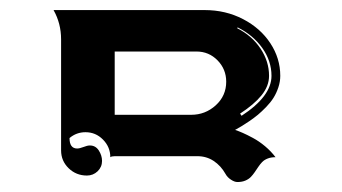

<svg xmlns="http://www.w3.org/2000/svg" viewBox="-20 -489 685 385"><path d="M87.4 -468.8H390.6Q432.4 -468.8 467.3 -450.7Q502.2 -432.6 522.1 -402.3Q542 -372.1 542 -336.9Q542 -325.2 538.1 -313.6Q534.2 -302 528.4 -292.8Q522.7 -283.7 513.7 -274.4Q504.6 -265.1 497.2 -258.9Q489.7 -252.7 479.6 -245.8Q469.5 -239 464.1 -235.8Q458.7 -232.7 451.4 -228.5Q458.7 -226.1 466.8 -222.5Q474.9 -219 487.2 -212.4Q499.5 -205.8 511.6 -195.7Q523.7 -185.5 532.5 -173.8Q523.4 -173.8 516.7 -171.1Q510 -168.5 505.7 -164.1Q501.5 -159.7 497.9 -154.3Q494.4 -148.9 490.7 -143.7Q487.1 -138.4 482.8 -134Q478.5 -129.6 471.8 -126.8Q465.1 -124 456.1 -124Q450.2 -124 443 -128.8Q435.8 -133.5 432.1 -140.4Q422.9 -156.7 408.4 -166.3Q394 -175.8 376 -175.8H210Q203.9 -175.8 201.2 -173.8Q201.2 -194.3 186.5 -209.1Q171.9 -223.9 151.4 -223.9Q133.3 -223.9 119.4 -212.2Q119.4 -191.4 134.5 -191.2Q139.6 -191.2 147.3 -194.2Q155 -197.3 160.2 -197.3Q171.6 -197.3 178.1 -187.3Q184.6 -177.2 184.6 -166.3Q184.6 -154.1 175.7 -145.5Q166.7 -137 154.3 -137Q132.8 -137 117.7 -151.6Q102.5 -166.3 102.5 -187.5V-410.2Q102.5 -441.9 87.4 -468.8ZM210 -258.8H363.3Q391.6 -258.8 412.6 -277.8Q433.6 -296.9 433.6 -325.2Q433.6 -350.1 416.3 -367.9Q398.9 -385.7 374 -385.7H210ZM455.6 -432.4Q485.1 -417.5 502.3 -391.7Q519.5 -366 519.5 -336.9Q519.5 -316.4 504.3 -297.7Q489 -279.1 461.4 -261.2L464.4 -256.8Q524.4 -295.9 524.4 -336.9Q524.4 -366.7 506 -392.7Q487.5 -418.7 456.5 -434.1Z"/></svg>

Font: AgreloyInT3
Style: Medium
Weight: 400
Designer: gluk
Foundry: gluk
Version: Version 0.27